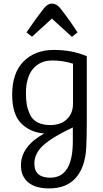

<svg xmlns="http://www.w3.org/2000/svg" viewBox="-20 -790 576 1073"><path d="M254 263Q178 263 137.5 229Q97 195 97 134Q97 28 227 -44Q149 -50 98.5 -100.5Q48 -151 48 -261Q48 -383 112 -447Q176 -511 281 -511Q383 -511 465 -476V-102Q465 -30 462 35Q456 144 404 203.5Q352 263 254 263ZM388 -211V-434Q334 -452 272 -452Q204 -452 164.5 -405Q125 -358 125 -269Q125 -233 129.5 -206.5Q134 -180 147 -151Q160 -122 189 -106.5Q218 -91 261 -91Q319 -91 353.5 -123.5Q388 -156 388 -211ZM172 124Q172 203 261 203Q387 203 387 -1V-78Q273 -24 222.5 21.5Q172 67 172 124ZM159 -585 128 -609Q183 -690 225 -743Q246 -770 270 -770Q296 -770 317 -744Q373 -672 413 -609L382 -584L270 -686Z"/></svg>

Font: BreeCF
Style: Light
Weight: 300
Designer: Veronika Burian, Jos Scaglione
Foundry: TypeTogether
Version: Version 0.0.2